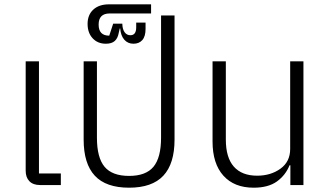

<svg xmlns="http://www.w3.org/2000/svg" viewBox="-20 -851 1510 883"><path d="M164.1 0Q132.3 0 115.2 -17.6Q98.1 -35.2 98.1 -65.9V-568.8H159.2V-53.2H259.8V0Z M573.7 12.2Q467.3 12.2 416 -43Q364.7 -98.1 364.7 -209V-568.8H425.8V-217.8Q425.8 -126 460.9 -84Q496.1 -42 573.7 -42Q650.9 -42 685.8 -84Q720.7 -126 720.7 -217.8V-779.8H782.7V-209Q782.7 -98.1 731.2 -43Q679.7 12.2 573.7 12.2Z M484.4 -789.1Q433.6 -789.1 433.6 -737.8Q433.6 -687 482.4 -687L500.5 -742.2H542.5Q543 -716.8 553 -702.9Q563 -689 579.6 -689Q606.4 -689 606.4 -725.1V-747.1H649.4V-717.8Q649.4 -683.6 634.5 -666.7Q619.6 -649.9 593.8 -649.9Q567.9 -649.9 551.8 -668.2Q535.6 -686.5 532.7 -720.2H530.8L526.4 -701.2Q522 -675.3 507.8 -662.6Q493.7 -649.9 466.8 -649.9Q429.2 -649.9 406 -675Q382.8 -700.2 382.8 -741.2Q382.8 -782.7 409.2 -806.9Q435.5 -831.1 481.4 -831.1H674.8V-789.1Z M1146.5 12.2Q1057.1 12.2 1007.3 -43.2Q957.5 -98.6 957.5 -200.2V-568.8H1018.6V-209Q1018.6 -126.5 1055.4 -84.7Q1092.3 -43 1162.6 -43Q1225.1 -43 1269.8 -75.2Q1314.5 -107.4 1314.5 -166V-568.8H1375.5V0H1315.4V-90.8H1311.5Q1293.5 -45.4 1253.7 -16.6Q1213.9 12.2 1146.5 12.2Z"/></svg>

Font: Anuphan Light
Style: Regular
Weight: 300
Designer: Mike Abbink, Paul van der Laan, Pieter van Rosmalen, Mint Tantisuwanna
Foundry: Bold Monday; Cadson Demak
Version: Version 3.002;hotconv 1.0.109;makeotfexe 2.5.65596